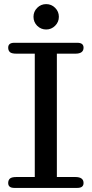

<svg xmlns="http://www.w3.org/2000/svg" viewBox="-20 -918 448 938"><path d="M357.9 0H49.8Q20 0 20 -23.9Q20 -37.6 28.3 -45.4Q36.6 -53.2 60.1 -53.2H149.9V-655.8H60.1Q36.6 -655.8 28.3 -663.6Q20 -671.4 20 -685.1Q20 -709 49.8 -709H357.9Q388.2 -709 388.2 -685.1Q388.2 -655.8 348.1 -655.8H257.8V-53.2H348.1Q388.2 -53.2 388.2 -23.9Q388.2 0 357.9 0ZM161.6 -792Q143.6 -810.5 143.6 -835.9Q143.6 -861.3 161.6 -879.6Q179.7 -897.9 205.6 -897.9Q231.4 -897.9 249.5 -879.6Q267.6 -861.3 267.6 -835.9Q267.6 -810.5 249.3 -792.2Q231 -773.9 205.6 -773.9Q180.2 -773.9 161.6 -792Z"/></svg>

Font: Marmelad
Style: Regular
Weight: 400
Designer: Manvel Shmavonyan
Foundry: Cyreal (www.cyreal.org)
Version: Version 1.000